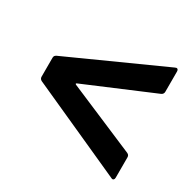

<svg xmlns="http://www.w3.org/2000/svg" viewBox="-114 -629 718 713"><g transform="rotate(30 245.5 -272.5)"><path d="M458 -132C458 -139 455 -143 449 -146L158 -270C156 -271 155 -272 155 -273C155 -274 156 -275 158 -276L449 -399C455 -402 458 -407 458 -413V-500C458 -507 455 -511 450 -511C449 -511 447 -510 444 -509L41 -327C35 -324 32 -320 32 -313V-232C32 -226 35 -221 41 -218L444 -36C446 -35 448 -34 450 -34C453 -34 458 -36 458 -45Z"/></g></svg>

Font: Barlow SemiBold Numbers
Style: Regular
Weight: 600
Designer: Jeremy Tribby
Foundry: Tribby Type
Version: Version 1.408